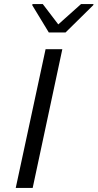

<svg xmlns="http://www.w3.org/2000/svg" viewBox="-20 -932 484 952"><path d="M58 0 206 -688H289L142 0ZM222 -771 140 -906 141 -912H192L269 -811L382 -912H444L442 -906L305 -771Z"/></svg>

Font: Saira SemiExpanded
Style: Italic
Weight: 400
Width: 6
Italic angle: -12°
Designer: Hector Gatti with collaboration of the Omnibus-Type team
Foundry: Omnibus-Type
Version: Version 1.101